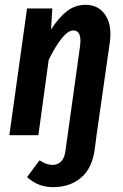

<svg xmlns="http://www.w3.org/2000/svg" viewBox="-20 -564 513 801"><path d="M336.9 -543.9Q391.6 -543.9 419.9 -500.7Q448.2 -457.5 438 -386.2L382.8 0L375 60.1Q364.3 138.2 317.9 177.5Q271.5 216.8 201.2 216.8Q138.7 216.8 92.8 174.8L145 105Q173.8 124 199.2 124Q221.2 124 235.4 109.1Q249.5 94.2 252.9 65.9L262.2 0L314 -372.1Q322.3 -437 286.1 -437Q244.1 -437 183.1 -314L140.1 0H19L92.8 -528.8H198.2L192.9 -440.9Q224.6 -490.2 259 -517.1Q293.5 -543.9 336.9 -543.9Z"/></svg>

Font: Fira Sans Compressed Medium
Style: Italic
Weight: 500
Width: 3
Italic angle: -8°
Designer: Carrois Corporate & Edenspiekermann AG
Foundry: Carrois Corporate GbR & Edenspiekermann AG
Version: Version 4.203;PS 004.203;hotconv 1.0.88;makeotf.lib2.5.64775